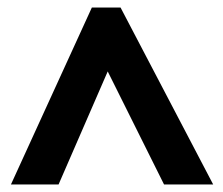

<svg xmlns="http://www.w3.org/2000/svg" viewBox="-20 -738 590 508"><path d="M9 -250H135L265 -549L414 -250H544L299 -718H223Z"/></svg>

Font: Noto Sans Ethiopic ExtraBold
Style: Regular
Weight: 800
Designer: Monotype Design Team
Foundry: Monotype Imaging Inc.
Version: Version 2.102